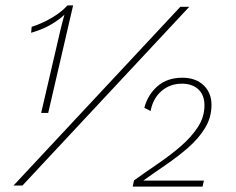

<svg xmlns="http://www.w3.org/2000/svg" viewBox="-20 -685 872 709"><path d="M132 -268 202 -569Q206 -587 210.5 -603.5Q215 -620 218 -631Q200 -613 168.5 -594.5Q137 -576 95 -564L97 -586Q117 -592 142.5 -604Q168 -616 191 -632Q214 -648 229 -665H250L158 -268ZM30 0 646 -660H679L63 0ZM470 4 475 -19Q517 -49 562.5 -80Q608 -111 647 -144.5Q686 -178 710.5 -215.5Q735 -253 735 -296Q735 -334 712.5 -355Q690 -376 652 -376Q608 -376 576.5 -349Q545 -322 536 -275L513 -287Q526 -336 562 -367Q598 -398 653 -398Q703 -398 732 -370Q761 -342 761 -298Q761 -251 737 -212Q713 -173 674.5 -139.5Q636 -106 592 -76Q548 -46 509 -18Q518 -18 527.5 -18Q537 -18 546 -18H733L728 4Z"/></svg>

Font: Work Sans ExtraLight
Style: Italic
Weight: 200
Italic angle: -13°
Designer: Wei Huang
Foundry: Wei Huang
Version: Version 2.012; ttfautohint (v1.8.3)